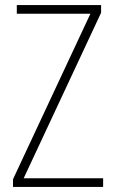

<svg xmlns="http://www.w3.org/2000/svg" viewBox="-20 -734 452 754"><path d="M385 0V-34H73L377 -684V-714H46V-680H335L31 -30V0Z"/></svg>

Font: Noto Sans Bengali Condensed ExtraLight
Style: Regular
Weight: 200
Width: 3
Designer: Joana Ranito - Universal Thirst; Jelle Bosma - Monotype Design Team
Foundry: Universal Thirst ehf.
Version: Version 3.000